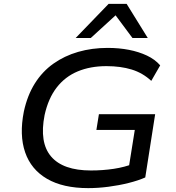

<svg xmlns="http://www.w3.org/2000/svg" viewBox="-20 -961 906 990"><path d="M435 9Q305 9 222.5 -39Q140 -87 109.5 -176Q79 -265 103 -386Q121 -469 159.5 -530.5Q198 -592 255 -632.5Q312 -673 383 -693.5Q454 -714 535 -714Q594 -714 645 -704Q696 -694 737.5 -674.5Q779 -655 806 -624L760 -544Q716 -585 659 -602.5Q602 -620 529 -620Q446 -620 381 -593Q316 -566 272.5 -510Q229 -454 210 -368Q182 -226 243.5 -154Q305 -82 449 -82Q510 -82 566.5 -90.5Q623 -99 671 -118L640 -72L675 -291H477L490 -372H780L729 -46Q693 -30 643 -17.5Q593 -5 539 2Q485 9 435 9ZM370 -765 540 -941H633L742 -765H663L576 -882L448 -765Z"/></svg>

Font: Nunito Sans 7pt SemiExpanded Medium
Style: Italic
Weight: 500
Width: 6
Italic angle: -9°
Designer: Vernon Adams
Foundry: Vernon Adams
Version: Version 3.101;gftools[0.9.27]